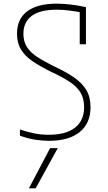

<svg xmlns="http://www.w3.org/2000/svg" viewBox="-20 -760 590 1050"><path d="M175 270H138L254 50H296ZM248 10Q209 10 169.5 3.5Q130 -3 89 -18V-52Q130 -38 167.5 -30.5Q205 -23 246 -23Q341 -23 390.5 -62Q440 -101 440 -174Q440 -221 420.5 -253.5Q401 -286 361 -312.5Q321 -339 260 -367Q201 -396 159 -424.5Q117 -453 95 -489Q73 -525 73 -575Q73 -656 128.5 -698Q184 -740 291 -740Q327 -740 368 -735Q409 -730 450 -721V-518H416V-708L434 -690Q395 -698 358.5 -702.5Q322 -707 290 -707Q200 -707 154 -673.5Q108 -640 108 -575Q108 -534 126.5 -504Q145 -474 183 -449Q221 -424 278 -396Q343 -366 386.5 -335.5Q430 -305 452.5 -267Q475 -229 475 -174Q475 -86 416 -38Q357 10 248 10Z"/></svg>

Font: M PLUS Code Latin SemiExpanded ExtraLight
Style: Regular
Weight: 250
Width: 6
Designer: Coji Morishita
Foundry: UNDERFOREST DESIGN
Version: Version 1.002; ttfautohint (v1.8.3)